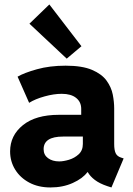

<svg xmlns="http://www.w3.org/2000/svg" viewBox="-20 -825 593 853"><path d="M204.1 7.8Q150.4 7.8 110.1 -13.7Q69.8 -35.2 47.4 -71.5Q24.9 -107.9 24.9 -152.3Q24.9 -223.1 81.8 -269Q138.7 -314.9 241.7 -314.9H340.8V-341.3Q340.8 -372.1 318.1 -390.1Q295.4 -408.2 254.4 -408.2Q219.2 -408.2 178 -396.7Q136.7 -385.3 109.4 -368.2L58.1 -484.4Q87.4 -501.5 144 -517.3Q200.7 -533.2 271.5 -533.2Q345.2 -533.2 388.7 -514.6Q432.1 -496.1 453.4 -466.8Q474.6 -437.5 481 -404.8Q487.3 -372.1 487.3 -343.3V-185.1Q487.3 -158.2 493.9 -144.3Q500.5 -130.4 517.6 -125L529.3 -121.1L475.1 7.8L457 2Q422.9 -9.3 401.4 -25.6Q379.9 -42 370.1 -60.1H368.2Q347.7 -32.2 303.5 -12.2Q259.3 7.8 204.1 7.8ZM243.2 -107.9Q261.7 -107.9 286.4 -115.2Q311 -122.6 329.6 -139.6Q348.1 -156.7 348.1 -185.5V-218.3H260.3Q173.8 -218.3 173.8 -162.1Q173.8 -136.7 193.4 -122.3Q212.9 -107.9 243.2 -107.9ZM276.4 -564.5 110.8 -719.7 199.2 -805.2 341.8 -619.6Z"/></svg>

Font: Reddit Sans ExtraBold
Style: Regular
Weight: 800
Designer: Stephen Hutchings
Foundry: Reddit
Version: Version 1.014; ttfautohint (v1.8.4.7-5d5b)